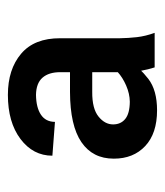

<svg xmlns="http://www.w3.org/2000/svg" viewBox="15 -777 424 494"><g transform="rotate(-90 227.0 -530.0)"><path d="M288.3 -420.9V-586.9Q288.3 -616.5 274.1 -632.7Q259.9 -648.9 229.9 -649.4Q197.1 -648.9 178.9 -636.7Q160.6 -624.5 160.4 -600.6L73.4 -607.2Q73.4 -656.9 116.4 -689.3Q159.4 -721.7 229.9 -721.7Q295.6 -721.7 335.7 -687.7Q375.9 -653.8 375.6 -586.9V-433.6Q375.9 -412.3 378.4 -389.8Q381 -367.4 389.5 -344.1H300.6Q295.2 -360.6 291.7 -380.4Q288.3 -400.2 288.3 -420.9ZM310.4 -561.9V-504.7H237.3Q194.5 -505 174.2 -488.6Q153.9 -472.3 153.9 -451Q153.9 -431.3 167.9 -419.8Q181.9 -408.3 212.3 -408Q232.9 -408.3 253.9 -417.4Q274.8 -426.5 289.1 -439.6Q303.3 -452.6 303.1 -464.8L311.9 -406.6Q300.3 -382.8 271.1 -360.4Q241.9 -337.9 190.2 -337.9Q130.7 -337.9 98.2 -368.4Q65.7 -398.9 65.8 -449.2Q65.7 -503.4 108.2 -532.5Q150.7 -561.6 237.3 -561.9Z"/></g></svg>

Font: Inter Tight
Style: Regular
Weight: 400
Designer: Rasmus Andersson
Foundry: rsms
Version: Version 3.002